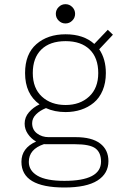

<svg xmlns="http://www.w3.org/2000/svg" viewBox="-20 -672 610 896"><path d="M317.2 -575.8Q304 -562.5 285.5 -562.5Q267 -562.5 253.8 -575.8Q240.5 -589 240.5 -607.5Q240.5 -626 253.8 -639.2Q267 -652.5 285.5 -652.5Q304 -652.5 317.2 -639.2Q330.5 -626 330.5 -607.5Q330.5 -589 317.2 -575.8ZM286 -149Q235 -149 194.5 -167.5Q166.5 -156.5 148.2 -138.2Q130 -120 130 -97Q130 -66.5 153 -49.2Q176 -32 206.5 -32H333Q408.5 -32 447.2 -2.5Q486 27 486 80Q486 138 434.8 170.5Q383.5 203 280.5 203Q80 203 80 83Q80 19 148.5 -11.5Q125.5 -24.5 110.2 -46.8Q95 -69 95 -95Q95 -125 115.2 -148.2Q135.5 -171.5 164.5 -185Q97 -233.5 97 -331Q97 -420 149.8 -466Q202.5 -512 286 -512Q370 -512 420 -467L483 -533L507 -510L443 -442Q474 -396.5 474 -331Q474 -285.5 459 -250Q444 -214.5 417.8 -192.8Q391.5 -171 358 -160Q324.5 -149 286 -149ZM286 -182Q353.5 -182 396 -221.5Q438.5 -261 438.5 -331Q438.5 -402 398.5 -441Q358.5 -480 286 -480Q213 -480 173 -441Q133 -402 133 -331Q133 -260.5 175.5 -221.2Q218 -182 286 -182ZM114.5 83.5Q114.5 124.5 155.2 148.2Q196 172 280.5 172Q451.5 172 451.5 82Q451.5 40.5 425.8 20.8Q400 1 329.5 1H191Q187.5 1 185.5 0.5Q114.5 24 114.5 83.5Z"/></svg>

Font: League Mono Narrow Thin
Style: Regular
Weight: 100
Width: 3
Designer: Tyler Finck
Foundry: The League of Moveable Type / Tyler Finck
Version: Version 2.210